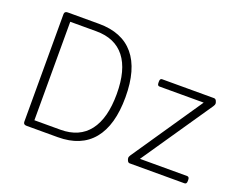

<svg xmlns="http://www.w3.org/2000/svg" viewBox="-110 -907 1403 1114"><g transform="rotate(20 592.0 -350.0)"><path d="M136 0Q116 0 116 -18V-682Q116 -700 136 -700H329Q472 -700 545.5 -612Q619 -524 619 -352Q619 -179 545.5 -89.5Q472 0 329 0ZM168 -46H329Q445 -46 505 -124Q565 -202 565 -352Q565 -501 505 -577.5Q445 -654 329 -654H168ZM773 0Q764 0 759 -10Q754 -20 754 -28Q754 -34 761 -45L1056 -478H783Q770 -478 770 -496V-505Q770 -523 783 -523H1103Q1113 -523 1118 -513Q1123 -503 1123 -495Q1123 -489 1116 -478L820 -45H1111Q1125 -45 1125 -27V-18Q1125 0 1111 0Z"/></g></svg>

Font: Asap ExtraLight
Style: Regular
Weight: 200
Designer: Pablo Cosgaya
Foundry: Omnibus-Type
Version: Version 3.001; ttfautohint (v1.8.4.7-5d5b)